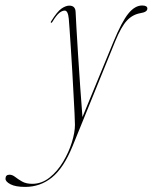

<svg xmlns="http://www.w3.org/2000/svg" viewBox="-154 -452 569 716"><path d="M269 -296Q300 -371 324.5 -401.2Q349 -431.5 376 -431.5Q395.5 -431.5 395.5 -420Q395.5 -407 370 -403Q340.5 -398 319.2 -375.2Q298 -352.5 275.5 -297.5L116 94.5Q83 175 39.5 210Q-4 245 -60 245Q-96 245 -114.8 235.2Q-133.5 225.5 -133.5 214.5Q-133.5 199.5 -118.5 199.5Q-108 199.5 -97.2 208Q-86.5 216.5 -71.5 225Q-56.5 233.5 -33.5 233.5Q1.5 233.5 30.8 210.2Q60 187 81.2 151.5Q102.5 116 114 78.8Q125.5 41.5 125.5 13.5Q125.5 1.5 124 -29Q122.5 -59.5 120.2 -100.8Q118 -142 115.5 -186.8Q113 -231.5 110.2 -272.2Q107.5 -313 105.5 -342.5Q103.5 -372 102.5 -382Q99.5 -412.5 87.5 -412.5Q77.5 -412.5 66.8 -403.5Q56 -394.5 42 -371.5Q39 -366.5 37 -367Q33.5 -368 37 -373Q59 -408.5 75 -419.8Q91 -431 104.5 -431Q127.5 -431 128 -406.5Q128.5 -392.5 131 -349Q133.5 -305.5 137.2 -246.8Q141 -188 145.2 -126.8Q149.5 -65.5 153.5 -15.5Z"/></svg>

Font: Fraunces 144pt Thin
Style: Italic
Weight: 100
Italic angle: -16°
Version: Version 1.000;[b76b70a41]